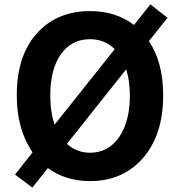

<svg xmlns="http://www.w3.org/2000/svg" viewBox="-20 -804 810 867"><path d="M549.8 -491.2 282.2 -154.3Q327.1 -114.3 386.7 -114.3Q468.8 -114.3 517.6 -184.6Q566.4 -254.9 566.4 -373Q566.4 -438.5 549.8 -491.2ZM226.6 -241.2 498 -582Q453.1 -627 386.7 -627Q303.7 -627 255.4 -559.6Q207 -492.2 207 -373Q207 -297.9 226.6 -241.2ZM736.3 -723.6 652.3 -618.2Q716.8 -523.4 716.8 -373Q716.8 -195.3 626 -90.8Q535.2 13.7 386.7 13.7Q276.4 13.7 196.3 -44.9L126 43L47.9 -15.6L127 -116.2Q55.7 -219.7 55.7 -373Q55.7 -551.8 146 -652.8Q236.3 -753.9 386.7 -753.9Q502.9 -753.9 585 -691.4L659.2 -784.2Z"/></svg>

Font: Gen Shin Gothic Bold
Style: Bold
Weight: 700
Designer: [Source Han Sans]
Ryoko NISHIZUKA  (kana & ideographs); Paul D. Hunt (Latin, Greek & Cyrillic); Wenlong ZHANG  (bopomofo
Version: Version 1.002.20150607